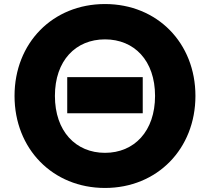

<svg xmlns="http://www.w3.org/2000/svg" viewBox="-20 -848 1040 951"><path d="M948 -373C948 -635 759 -828 500 -828C241 -828 52 -635 52 -373C52 -111 241 83 500 83C759 83 948 -111 948 -373ZM748 -373C748 -198 645 -91 500 -91C355 -91 252 -198 252 -373C252 -548 355 -653 500 -653C645 -653 748 -548 748 -373ZM313 -466V-287H687V-466Z"/></svg>

Font: LINE Seed JP App_OTF ExtraBold
Style: Regular
Weight: 800
Designer: LINE & Fontrix & Fontworks
Version: Version 1.013